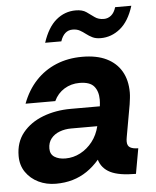

<svg xmlns="http://www.w3.org/2000/svg" viewBox="-52 -748 653 804"><g transform="rotate(-5 274.5 -346.0)"><path d="M151 12Q111 12 78 -4Q45 -20 25 -49Q5 -78 5 -117Q5 -175 37 -214.5Q69 -254 122.5 -274.5Q176 -295 240 -295H362Q363 -303 363.5 -309.5Q364 -316 364 -323Q364 -358 346.5 -379Q329 -400 285 -400Q250 -400 221.5 -382.5Q193 -365 178 -333H53Q74 -389 110.5 -428Q147 -467 196.5 -487.5Q246 -508 306 -508Q367 -508 408 -488Q449 -468 470.5 -431Q492 -394 492 -342Q492 -331 490.5 -318.5Q489 -306 487 -292L463 -157Q462 -153 461.5 -147Q461 -141 461 -138Q461 -120 473 -113Q485 -106 507 -106L488 0Q417 0 381 -18Q345 -36 334 -73Q310 -45 282 -26Q254 -7 221.5 2.5Q189 12 151 12ZM200 -90Q233 -90 262.5 -105.5Q292 -121 313.5 -148.5Q335 -176 344 -213H234Q208 -213 185.5 -204.5Q163 -196 149.5 -179Q136 -162 136 -137Q136 -113 154 -101.5Q172 -90 200 -90ZM391 -579Q370 -579 356 -586Q342 -593 330.5 -602Q319 -611 306.5 -618Q294 -625 276 -625Q240 -625 225 -580H157Q178 -644 214 -674Q250 -704 296 -704Q324 -704 340.5 -692.5Q357 -681 372.5 -669.5Q388 -658 411 -658Q428 -658 441.5 -669Q455 -680 462 -703H530Q510 -639 473 -609Q436 -579 391 -579Z"/></g></svg>

Font: Rethink Sans
Style: Bold Italic
Weight: 700
Italic angle: -10°
Designer: The Rethink Sans project authors (Hans Thiessen). DM Sans designed by Colophon Foundry.
Foundry: Rethink Communications LLC
Version: Version 1.001